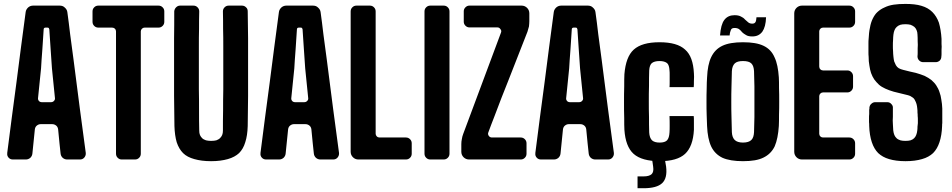

<svg xmlns="http://www.w3.org/2000/svg" viewBox="-20 -829 4950 998"><path d="M113.3 -765.6C96.7 -643.6 81.1 -521.5 65.4 -399.4C48.8 -277.3 33.2 -156.2 17.6 -34.2V-30.3C16.6 -22.5 19.5 -15.6 24.4 -9.8C30.3 -2.9 38.1 0 46.9 0H114.3C123 0 130.9 -2.9 137.7 -8.8C144.5 -15.6 147.5 -22.5 148.4 -31.2C154.3 -86.9 158.2 -128.9 161.1 -156.2C162.1 -164.1 165 -170.9 170.9 -175.8C176.8 -180.7 183.6 -183.6 190.4 -183.6H252C259.8 -183.6 266.6 -180.7 272.5 -175.8C278.3 -170.9 281.2 -164.1 282.2 -156.2C287.1 -100.6 292 -59.6 294.9 -31.2C295.9 -22.5 298.8 -15.6 305.7 -8.8C312.5 -2.9 320.3 0 329.1 0H395.5C404.3 0 412.1 -2.9 418 -9.8C422.9 -15.6 425.8 -22.5 425.8 -29.3V-34.2C417 -97.7 407.2 -173.8 395.5 -260.7C384.8 -347.7 373 -433.6 362.3 -518.6C356.4 -564.5 350.6 -608.4 344.7 -650.4C339.8 -692.4 335 -731.4 330.1 -765.6C329.1 -775.4 324.2 -783.2 316.4 -790C309.6 -796.9 300.8 -799.8 290 -799.8H152.3C142.6 -799.8 133.8 -796.9 126 -790C119.1 -783.2 114.3 -775.4 113.3 -765.6ZM245.1 -297.9H221.7H197.3C191.4 -297.9 186.5 -299.8 182.6 -303.7C178.7 -308.6 176.8 -313.5 177.7 -319.3C184.6 -387.7 189.5 -439.5 193.4 -473.6C194.3 -498 197.3 -531.2 200.2 -573.2C203.1 -614.3 205.1 -648.4 207 -676.8C207 -679.7 208 -681.6 210 -683.6C211.9 -684.6 213.9 -685.5 216.8 -685.5H226.6C229.5 -685.5 231.4 -684.6 233.4 -683.6C234.4 -681.6 235.4 -679.7 236.3 -676.8C238.3 -648.4 240.2 -614.3 243.2 -573.2C246.1 -531.2 248 -498 250 -473.6C256.8 -405.3 261.7 -353.5 265.6 -319.3C266.6 -313.5 264.6 -308.6 259.8 -303.7C255.9 -299.8 251 -297.9 245.1 -297.9Z M583 -666V-347.7V-30.3C583 -21.5 585.9 -14.6 591.8 -8.8C597.7 -2.9 604.5 0 612.3 0H681.6C690.4 0 697.3 -2.9 703.1 -8.8C709 -14.6 711.9 -21.5 711.9 -30.3V-666C711.9 -670.9 713.9 -675.8 717.8 -679.7C721.7 -683.6 726.6 -685.5 731.4 -685.5H803.7C812.5 -685.5 819.3 -688.5 825.2 -694.3C831.1 -700.2 834 -707 834 -715.8V-769.5C834 -778.3 831.1 -785.2 825.2 -791C819.3 -796.9 812.5 -799.8 803.7 -799.8H491.2C482.4 -799.8 475.6 -796.9 469.7 -791C463.9 -785.2 460.9 -778.3 460.9 -769.5V-715.8C460.9 -707 463.9 -700.2 469.7 -694.3C475.6 -688.5 482.4 -685.5 491.2 -685.5H562.5C568.4 -685.5 573.2 -683.6 577.1 -679.7C581.1 -675.8 583 -670.9 583 -666Z M931.6 -33.2C946.3 -18.6 965.8 -8.8 990.2 -2C1014.6 4.9 1043 8.8 1077.1 8.8C1111.3 8.8 1139.6 4.9 1164.1 -2C1188.5 -8.8 1208 -19.5 1222.7 -33.2C1237.3 -47.9 1248 -66.4 1254.9 -89.8C1262.7 -113.3 1266.6 -141.6 1267.6 -173.8C1268.6 -225.6 1268.6 -278.3 1269.5 -330.1V-487.3V-629.9C1268.6 -676.8 1268.6 -723.6 1267.6 -770.5C1267.6 -779.3 1264.6 -786.1 1258.8 -791C1252.9 -796.9 1246.1 -799.8 1237.3 -799.8H1168.9C1160.2 -799.8 1153.3 -796.9 1147.5 -791C1141.6 -785.2 1138.7 -778.3 1138.7 -769.5C1139.6 -739.3 1139.6 -709 1139.6 -678.7C1140.6 -648.4 1140.6 -617.2 1140.6 -585.9V-474.6V-364.3C1139.6 -328.1 1139.6 -292 1139.6 -255.9C1138.7 -219.7 1138.7 -184.6 1138.7 -150.4C1138.7 -141.6 1137.7 -133.8 1134.8 -127C1131.8 -120.1 1127.9 -115.2 1123 -110.4C1118.2 -105.5 1111.3 -102.5 1104.5 -99.6C1096.7 -97.7 1087.9 -96.7 1077.1 -96.7C1067.4 -96.7 1058.6 -97.7 1050.8 -99.6C1043 -102.5 1036.1 -105.5 1031.2 -110.4C1026.4 -115.2 1022.5 -120.1 1019.5 -127C1016.6 -133.8 1015.6 -141.6 1015.6 -150.4C1014.6 -184.6 1014.6 -219.7 1014.6 -255.9C1014.6 -292 1014.6 -328.1 1013.7 -364.3V-474.6V-585.9C1013.7 -617.2 1013.7 -648.4 1014.6 -678.7C1014.6 -709 1014.6 -739.3 1015.6 -769.5C1015.6 -778.3 1012.7 -785.2 1006.8 -791C1001 -796.9 994.1 -799.8 985.4 -799.8H916C908.2 -799.8 901.4 -796.9 895.5 -791C889.6 -785.2 886.7 -778.3 885.7 -770.5C885.7 -723.6 885.7 -676.8 884.8 -629.9V-487.3V-330.1C885.7 -278.3 885.7 -225.6 886.7 -173.8C887.7 -141.6 891.6 -113.3 898.4 -89.8C906.2 -66.4 917 -47.9 931.6 -33.2Z M1429.7 -765.6C1413.1 -643.6 1397.5 -521.5 1381.8 -399.4C1365.2 -277.3 1349.6 -156.2 1334 -34.2V-30.3C1333 -22.5 1335.9 -15.6 1340.8 -9.8C1346.7 -2.9 1354.5 0 1363.3 0H1430.7C1439.5 0 1447.3 -2.9 1454.1 -8.8C1460.9 -15.6 1463.9 -22.5 1464.8 -31.2C1470.7 -86.9 1474.6 -128.9 1477.5 -156.2C1478.5 -164.1 1481.4 -170.9 1487.3 -175.8C1493.2 -180.7 1500 -183.6 1506.8 -183.6H1568.4C1576.2 -183.6 1583 -180.7 1588.9 -175.8C1594.7 -170.9 1597.7 -164.1 1598.6 -156.2C1603.5 -100.6 1608.4 -59.6 1611.3 -31.2C1612.3 -22.5 1615.2 -15.6 1622.1 -8.8C1628.9 -2.9 1636.7 0 1645.5 0H1711.9C1720.7 0 1728.5 -2.9 1734.4 -9.8C1739.3 -15.6 1742.2 -22.5 1742.2 -29.3V-34.2C1733.4 -97.7 1723.6 -173.8 1711.9 -260.7C1701.2 -347.7 1689.5 -433.6 1678.7 -518.6C1672.9 -564.5 1667 -608.4 1661.1 -650.4C1656.2 -692.4 1651.4 -731.4 1646.5 -765.6C1645.5 -775.4 1640.6 -783.2 1632.8 -790C1626 -796.9 1617.2 -799.8 1606.4 -799.8H1468.8C1459 -799.8 1450.2 -796.9 1442.4 -790C1435.5 -783.2 1430.7 -775.4 1429.7 -765.6ZM1561.5 -297.9H1538.1H1513.7C1507.8 -297.9 1502.9 -299.8 1499 -303.7C1495.1 -308.6 1493.2 -313.5 1494.1 -319.3C1501 -387.7 1505.9 -439.5 1509.8 -473.6C1510.7 -498 1513.7 -531.2 1516.6 -573.2C1519.5 -614.3 1521.5 -648.4 1523.4 -676.8C1523.4 -679.7 1524.4 -681.6 1526.4 -683.6C1528.3 -684.6 1530.3 -685.5 1533.2 -685.5H1543C1545.9 -685.5 1547.9 -684.6 1549.8 -683.6C1550.8 -681.6 1551.8 -679.7 1552.7 -676.8C1554.7 -648.4 1556.6 -614.3 1559.6 -573.2C1562.5 -531.2 1564.5 -498 1566.4 -473.6C1573.2 -405.3 1578.1 -353.5 1582 -319.3C1583 -313.5 1581.1 -308.6 1576.2 -303.7C1572.3 -299.8 1567.4 -297.9 1561.5 -297.9Z M1802.7 -769.5V-405.3V-40C1802.7 -29.3 1806.6 -19.5 1814.5 -11.7C1822.3 -3.9 1832 0 1842.8 0H2089.8C2098.6 0 2105.5 -2.9 2111.3 -8.8C2117.2 -14.6 2120.1 -21.5 2120.1 -30.3V-84C2120.1 -92.8 2117.2 -99.6 2111.3 -105.5C2105.5 -111.3 2098.6 -114.3 2089.8 -114.3H1952.1C1947.3 -114.3 1942.4 -116.2 1938.5 -120.1C1934.6 -124 1932.6 -128.9 1932.6 -133.8V-769.5C1932.6 -778.3 1929.7 -785.2 1923.8 -791C1918 -796.9 1911.1 -799.8 1902.3 -799.8H1833C1824.2 -799.8 1817.4 -796.9 1811.5 -791C1805.7 -785.2 1802.7 -778.3 1802.7 -769.5Z M2186.5 -30.3C2186.5 -21.5 2189.5 -14.6 2195.3 -8.8C2201.2 -2.9 2208 0 2216.8 0H2286.1C2294.9 0 2301.8 -2.9 2307.6 -8.8C2313.5 -14.6 2316.4 -21.5 2316.4 -30.3V-769.5C2316.4 -778.3 2313.5 -785.2 2307.6 -791C2301.8 -796.9 2294.9 -799.8 2286.1 -799.8H2216.8C2208 -799.8 2201.2 -796.9 2195.3 -791C2189.5 -785.2 2186.5 -778.3 2186.5 -769.5V-30.3Z M2377.9 -80.1V-60.5V-40C2377.9 -29.3 2381.8 -19.5 2389.6 -11.7C2397.5 -3.9 2407.2 0 2418 0H2686.5C2695.3 0 2702.1 -2.9 2708 -8.8C2713.9 -14.6 2716.8 -21.5 2716.8 -30.3V-84C2716.8 -92.8 2713.9 -99.6 2708 -105.5C2702.1 -111.3 2695.3 -114.3 2686.5 -114.3H2537.1C2530.3 -114.3 2524.4 -117.2 2520.5 -123C2516.6 -128.9 2515.6 -134.8 2518.6 -141.6C2527.3 -166 2538.1 -193.4 2549.8 -223.6C2561.5 -253.9 2573.2 -285.2 2585.9 -318.4C2610.4 -378.9 2633.8 -440.4 2658.2 -502C2682.6 -564.5 2704.1 -618.2 2721.7 -664.1C2724.6 -672.9 2727.5 -682.6 2729.5 -691.4C2730.5 -700.2 2731.4 -710 2731.4 -718.8V-759.8C2731.4 -770.5 2727.5 -780.3 2719.7 -788.1C2711.9 -795.9 2702.1 -799.8 2691.4 -799.8H2419.9C2412.1 -799.8 2405.3 -796.9 2399.4 -791C2393.6 -785.2 2390.6 -778.3 2390.6 -770.5V-715.8C2390.6 -708 2393.6 -701.2 2399.4 -695.3C2405.3 -689.5 2412.1 -686.5 2419.9 -686.5H2565.4C2572.3 -686.5 2577.1 -683.6 2581.1 -677.7C2585.9 -671.9 2586.9 -666 2584 -659.2C2497.1 -425.8 2431.6 -250 2387.7 -132.8C2384.8 -124 2381.8 -116.2 2380.9 -107.4C2378.9 -98.6 2377.9 -88.9 2377.9 -80.1Z M2858.4 -765.6C2841.8 -643.6 2826.2 -521.5 2810.5 -399.4C2793.9 -277.3 2778.3 -156.2 2762.7 -34.2V-30.3C2761.7 -22.5 2764.6 -15.6 2769.5 -9.8C2775.4 -2.9 2783.2 0 2792 0H2859.4C2868.2 0 2876 -2.9 2882.8 -8.8C2889.6 -15.6 2892.6 -22.5 2893.6 -31.2C2899.4 -86.9 2903.3 -128.9 2906.2 -156.2C2907.2 -164.1 2910.2 -170.9 2916 -175.8C2921.9 -180.7 2928.7 -183.6 2935.5 -183.6H2997.1C3004.9 -183.6 3011.7 -180.7 3017.6 -175.8C3023.4 -170.9 3026.4 -164.1 3027.3 -156.2C3032.2 -100.6 3037.1 -59.6 3040 -31.2C3041 -22.5 3043.9 -15.6 3050.8 -8.8C3057.6 -2.9 3065.4 0 3074.2 0H3140.6C3149.4 0 3157.2 -2.9 3163.1 -9.8C3168 -15.6 3170.9 -22.5 3170.9 -29.3V-34.2C3162.1 -97.7 3152.3 -173.8 3140.6 -260.7C3129.9 -347.7 3118.2 -433.6 3107.4 -518.6C3101.6 -564.5 3095.7 -608.4 3089.8 -650.4C3085 -692.4 3080.1 -731.4 3075.2 -765.6C3074.2 -775.4 3069.3 -783.2 3061.5 -790C3054.7 -796.9 3045.9 -799.8 3035.2 -799.8H2897.5C2887.7 -799.8 2878.9 -796.9 2871.1 -790C2864.3 -783.2 2859.4 -775.4 2858.4 -765.6ZM2990.2 -297.9H2966.8H2942.4C2936.5 -297.9 2931.6 -299.8 2927.7 -303.7C2923.8 -308.6 2921.9 -313.5 2922.9 -319.3C2929.7 -387.7 2934.6 -439.5 2938.5 -473.6C2939.5 -498 2942.4 -531.2 2945.3 -573.2C2948.2 -614.3 2950.2 -648.4 2952.1 -676.8C2952.1 -679.7 2953.1 -681.6 2955.1 -683.6C2957 -684.6 2959 -685.5 2961.9 -685.5H2971.7C2974.6 -685.5 2976.6 -684.6 2978.5 -683.6C2979.5 -681.6 2980.5 -679.7 2981.4 -676.8C2983.4 -648.4 2985.4 -614.3 2988.3 -573.2C2991.2 -531.2 2993.2 -498 2995.1 -473.6C3002 -405.3 3006.8 -353.5 3010.7 -319.3C3011.7 -313.5 3009.8 -308.6 3004.9 -303.7C3001 -299.8 2996.1 -297.9 2990.2 -297.9Z M3460 -376H3585.9C3586.9 -382.8 3586.9 -393.6 3586.9 -408.2C3587.9 -423.8 3587.9 -437.5 3586.9 -448.2C3584 -505.9 3569.3 -546.9 3541 -571.3C3513.7 -596.7 3469.7 -609.4 3408.2 -609.4C3346.7 -609.4 3302.7 -596.7 3274.4 -571.3C3246.1 -545.9 3230.5 -502.9 3225.6 -443.4C3224.6 -427.7 3224.6 -406.2 3224.6 -379.9C3223.6 -353.5 3223.6 -326.2 3223.6 -297.9C3223.6 -268.6 3223.6 -241.2 3224.6 -215.8C3224.6 -190.4 3224.6 -169.9 3225.6 -154.3C3229.5 -96.7 3245.1 -54.7 3273.4 -29.3C3301.8 -3.9 3347.7 8.8 3409.2 8.8C3469.7 8.8 3513.7 -3.9 3541 -29.3C3568.4 -54.7 3584 -96.7 3586.9 -154.3V-180.7V-194.3C3586.9 -209 3586.9 -219.7 3585.9 -225.6H3460C3460.9 -208 3460.9 -192.4 3460.9 -177.7C3460.9 -163.1 3460.9 -150.4 3460 -140.6C3459 -122.1 3455.1 -108.4 3447.3 -99.6C3439.5 -91.8 3426.8 -87.9 3409.2 -87.9C3390.6 -87.9 3377.9 -91.8 3369.1 -99.6C3360.4 -108.4 3355.5 -122.1 3354.5 -140.6C3353.5 -167 3353.5 -194.3 3353.5 -220.7C3352.5 -247.1 3352.5 -274.4 3352.5 -301.8C3352.5 -328.1 3352.5 -355.5 3353.5 -382.8C3353.5 -409.2 3353.5 -436.5 3354.5 -462.9C3355.5 -481.4 3360.4 -494.1 3368.2 -501C3377 -507.8 3389.6 -511.7 3408.2 -511.7C3425.8 -511.7 3438.5 -507.8 3447.3 -501C3455.1 -494.1 3459 -481.4 3460 -462.9C3460.9 -457 3460.9 -449.2 3460.9 -438.5V-404.3C3460.9 -392.6 3460.9 -382.8 3460 -376ZM3293.9 149.4H3325.2C3371.1 149.4 3403.3 140.6 3421.9 123C3440.4 105.5 3447.3 77.1 3442.4 37.1C3438.5 14.6 3435.5 -1 3434.6 -8.8H3368.2C3371.1 11.7 3374 26.4 3375 37.1C3377.9 55.7 3375 68.4 3367.2 76.2C3358.4 84 3344.7 87.9 3325.2 87.9H3293.9V149.4Z M3841.8 8.8C3887.7 8.8 3922.9 2.9 3948.2 -9.8C3974.6 -22.5 3994.1 -42 4006.8 -68.4C4018.6 -95.7 4025.4 -130.9 4028.3 -173.8C4029.3 -190.4 4029.3 -210 4029.3 -232.4C4030.3 -254.9 4030.3 -277.3 4030.3 -301.8C4030.3 -326.2 4030.3 -348.6 4029.3 -371.1C4029.3 -393.6 4029.3 -412.1 4028.3 -426.8C4025.4 -469.7 4018.6 -504.9 4005.9 -531.2C3994.1 -558.6 3975.6 -578.1 3949.2 -590.8C3922.9 -603.5 3887.7 -609.4 3841.8 -609.4C3796.9 -609.4 3760.7 -603.5 3734.4 -590.8C3708 -578.1 3689.5 -558.6 3676.8 -532.2C3664.1 -505.9 3657.2 -470.7 3655.3 -426.8C3654.3 -410.2 3653.3 -391.6 3653.3 -369.1C3652.3 -346.7 3652.3 -323.2 3652.3 -298.8C3652.3 -274.4 3652.3 -252 3653.3 -229.5C3654.3 -208 3654.3 -189.5 3655.3 -173.8C3657.2 -129.9 3664.1 -94.7 3676.8 -67.4C3689.5 -41 3709 -21.5 3735.4 -8.8C3761.7 2.9 3797.9 8.8 3841.8 8.8ZM3841.8 -87.9C3822.3 -87.9 3807.6 -92.8 3798.8 -101.6C3790 -110.4 3785.2 -124 3784.2 -141.6C3783.2 -168 3783.2 -194.3 3782.2 -220.7C3781.2 -247.1 3781.2 -273.4 3781.2 -299.8C3781.2 -326.2 3781.2 -353.5 3782.2 -379.9C3783.2 -406.2 3783.2 -432.6 3784.2 -459C3785.2 -476.6 3790 -490.2 3798.8 -499C3807.6 -507.8 3822.3 -511.7 3841.8 -511.7C3862.3 -511.7 3877 -507.8 3885.7 -499C3894.5 -490.2 3898.4 -476.6 3899.4 -459C3900.4 -432.6 3900.4 -406.2 3901.4 -379.9V-300.8V-220.7C3900.4 -194.3 3900.4 -168 3899.4 -141.6C3898.4 -124 3894.5 -110.4 3885.7 -101.6C3877 -92.8 3862.3 -87.9 3841.8 -87.9ZM3912.1 -739.3C3911.1 -728.5 3910.2 -719.7 3907.2 -714.8C3904.3 -709 3898.4 -706.1 3890.6 -706.1C3881.8 -706.1 3875 -708 3869.1 -712.9C3863.3 -717.8 3857.4 -722.7 3852.5 -727.5C3846.7 -734.4 3839.8 -739.3 3831.1 -743.2C3822.3 -748 3811.5 -750 3797.9 -750C3775.4 -750 3757.8 -742.2 3745.1 -725.6C3732.4 -709 3725.6 -682.6 3722.7 -644.5H3772.5C3773.4 -657.2 3776.4 -667 3779.3 -673.8C3782.2 -680.7 3788.1 -683.6 3798.8 -683.6C3807.6 -683.6 3815.4 -681.6 3821.3 -677.7C3827.1 -672.9 3833 -668 3837.9 -661.1C3842.8 -656.2 3849.6 -651.4 3858.4 -646.5C3866.2 -641.6 3877 -639.6 3890.6 -639.6C3913.1 -639.6 3929.7 -647.5 3942.4 -664.1C3954.1 -680.7 3960.9 -705.1 3961.9 -739.3H3912.1Z M4108.4 -759.8V-400.4V-40C4108.4 -29.3 4112.3 -19.5 4120.1 -11.7C4127.9 -3.9 4137.7 0 4148.4 0H4394.5C4403.3 0 4410.2 -2.9 4416 -8.8C4421.9 -14.6 4424.8 -21.5 4424.8 -30.3V-84C4424.8 -92.8 4421.9 -99.6 4416 -105.5C4410.2 -111.3 4403.3 -114.3 4394.5 -114.3H4257.8C4252.9 -114.3 4248 -116.2 4244.1 -120.1C4240.2 -124 4238.3 -128.9 4238.3 -133.8V-329.1C4238.3 -334 4240.2 -338.9 4244.1 -342.8C4248 -346.7 4252.9 -348.6 4257.8 -348.6H4384.8C4392.6 -348.6 4399.4 -351.6 4405.3 -357.4C4411.1 -363.3 4414.1 -370.1 4414.1 -378.9V-432.6C4414.1 -441.4 4411.1 -448.2 4405.3 -454.1C4399.4 -460 4392.6 -462.9 4384.8 -462.9H4257.8C4252.9 -462.9 4248 -464.8 4244.1 -468.8C4240.2 -472.7 4238.3 -477.5 4238.3 -483.4V-666C4238.3 -670.9 4240.2 -675.8 4244.1 -679.7C4248 -683.6 4252.9 -685.5 4257.8 -685.5H4394.5C4403.3 -685.5 4410.2 -688.5 4416 -694.3C4421.9 -700.2 4424.8 -707 4424.8 -715.8V-769.5C4424.8 -778.3 4421.9 -785.2 4416 -791C4410.2 -796.9 4403.3 -799.8 4394.5 -799.8H4148.4C4137.7 -799.8 4127.9 -795.9 4120.1 -788.1C4112.3 -780.3 4108.4 -770.5 4108.4 -759.8Z M4544.9 -33.2C4559.6 -19.5 4578.1 -8.8 4601.6 -2C4625 4.9 4653.3 8.8 4686.5 8.8C4720.7 8.8 4749 4.9 4772.5 -2C4796.9 -8.8 4815.4 -19.5 4830.1 -33.2C4844.7 -47.9 4855.5 -66.4 4863.3 -89.8C4871.1 -113.3 4876 -141.6 4877 -174.8C4877 -179.7 4877 -184.6 4877.9 -189.5V-204.1V-218.8V-233.4V-248V-264.6C4877 -281.2 4876 -295.9 4873 -310.5C4871.1 -325.2 4868.2 -337.9 4863.3 -350.6C4859.4 -363.3 4853.5 -374 4846.7 -384.8C4839.8 -395.5 4831.1 -404.3 4821.3 -413.1C4811.5 -420.9 4799.8 -427.7 4786.1 -434.6C4772.5 -440.4 4756.8 -445.3 4740.2 -450.2C4731.4 -452.1 4721.7 -454.1 4710 -457C4697.3 -460 4685.5 -462.9 4674.8 -465.8C4666 -467.8 4658.2 -470.7 4651.4 -474.6C4645.5 -478.5 4640.6 -483.4 4636.7 -490.2C4633.8 -496.1 4630.9 -502.9 4627.9 -509.8C4626 -516.6 4625 -525.4 4624 -534.2C4623 -543.9 4622.1 -553.7 4622.1 -562.5C4621.1 -572.3 4621.1 -582 4621.1 -591.8C4621.1 -601.6 4621.1 -611.3 4622.1 -621.1C4622.1 -630.9 4623 -640.6 4624 -649.4C4625 -658.2 4627 -666 4629.9 -672.9C4632.8 -679.7 4636.7 -685.5 4641.6 -689.5C4646.5 -694.3 4652.3 -697.3 4660.2 -700.2C4667 -702.1 4675.8 -703.1 4686.5 -703.1C4696.3 -703.1 4705.1 -702.1 4712.9 -700.2C4719.7 -697.3 4726.6 -694.3 4732.4 -689.5C4737.3 -685.5 4741.2 -679.7 4744.1 -672.9C4747.1 -666 4749 -658.2 4749 -649.4C4750 -637.7 4750 -626 4750 -614.3C4751 -601.6 4751 -589.8 4750 -578.1V-556.6C4750 -549.8 4750 -543 4749 -536.1C4749 -527.3 4752 -520.5 4757.8 -514.6C4763.7 -508.8 4770.5 -505.9 4779.3 -505.9H4843.8C4851.6 -505.9 4858.4 -508.8 4864.3 -513.7C4870.1 -519.5 4873 -526.4 4873 -534.2C4874 -540 4874 -545.9 4874 -551.8V-570.3C4875 -581.1 4875 -591.8 4874 -600.6V-627C4872.1 -659.2 4867.2 -687.5 4860.4 -710.9C4852.5 -733.4 4840.8 -752 4826.2 -766.6C4811.5 -781.2 4793 -792 4769.5 -798.8C4747.1 -805.7 4718.8 -808.6 4686.5 -808.6C4664.1 -808.6 4643.6 -807.6 4625 -804.7C4606.4 -801.8 4590.8 -796.9 4577.1 -790C4563.5 -784.2 4551.8 -776.4 4541 -766.6C4531.2 -757.8 4523.4 -746.1 4516.6 -732.4C4509.8 -718.8 4504.9 -703.1 4502 -685.5C4498 -668 4496.1 -648.4 4495.1 -627C4494.1 -619.1 4494.1 -611.3 4494.1 -603.5V-581.1V-557.6C4494.1 -549.8 4494.1 -542 4495.1 -534.2C4495.1 -517.6 4496.1 -502.9 4499 -488.3C4501 -473.6 4503.9 -460.9 4507.8 -449.2C4512.7 -436.5 4517.6 -425.8 4524.4 -416C4531.2 -406.2 4540 -397.5 4548.8 -388.7C4557.6 -380.9 4569.3 -374 4582 -368.2C4594.7 -362.3 4608.4 -357.4 4625 -352.5C4634.8 -350.6 4646.5 -347.7 4660.2 -343.8C4673.8 -340.8 4687.5 -336.9 4700.2 -334C4708 -332 4714.8 -329.1 4720.7 -324.2C4727.5 -320.3 4732.4 -315.4 4735.4 -308.6C4739.3 -301.8 4742.2 -294.9 4744.1 -288.1C4746.1 -281.2 4747.1 -273.4 4748 -264.6C4749 -257.8 4749 -251 4749 -244.1C4750 -237.3 4750 -231.4 4750 -225.6C4751 -218.8 4751 -212.9 4751 -207V-188.5C4750 -182.6 4750 -176.8 4749 -169.9C4749 -164.1 4749 -158.2 4748 -151.4C4747.1 -142.6 4745.1 -133.8 4742.2 -127C4739.3 -120.1 4736.3 -115.2 4731.4 -110.4C4726.6 -105.5 4720.7 -102.5 4712.9 -99.6C4706.1 -97.7 4697.3 -96.7 4686.5 -96.7C4675.8 -96.7 4667 -97.7 4660.2 -99.6C4652.3 -102.5 4645.5 -105.5 4640.6 -110.4C4635.7 -115.2 4631.8 -120.1 4628.9 -127C4626 -133.8 4624 -142.6 4623 -151.4C4622.1 -162.1 4622.1 -172.9 4621.1 -184.6C4620.1 -196.3 4620.1 -209 4621.1 -221.7V-244.1V-266.6C4622.1 -275.4 4619.1 -282.2 4613.3 -288.1C4607.4 -294.9 4600.6 -297.9 4591.8 -297.9H4529.3C4521.5 -297.9 4514.6 -294.9 4508.8 -289.1C4502.9 -284.2 4500 -277.3 4499 -269.5V-262.7C4498 -260.7 4498 -258.8 4498 -256.8V-236.3C4497.1 -229.5 4497.1 -221.7 4497.1 -214.8V-194.3C4498 -187.5 4498 -181.6 4498 -174.8C4499 -141.6 4503.9 -113.3 4511.7 -89.8C4519.5 -66.4 4530.3 -47.9 4544.9 -33.2Z"/></svg>

Font: Yellow Ladder Regular
Style: Regular
Weight: 400
Designer: Zima Creative
Version: Version 2.002